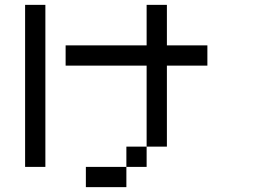

<svg xmlns="http://www.w3.org/2000/svg" viewBox="-20 -770 1040 790"><path d="M666.7 -166.7H583.3V-500H250V-583.3H583.3V-750H666.7V-583.3H833.3V-500H666.7ZM83.3 -83.3V-750H166.7V-83.3ZM333.3 0V-83.3H500V0ZM500 -83.3V-166.7H583.3V-83.3Z"/></svg>

Font: Galmuri11 Regular
Style: Regular
Weight: 400
Designer: Minseo Lee (Quiple)
Version: Version 2.356;hotconv 1.1.0;makeotfexe 2.6.0 DEVELOPMENT